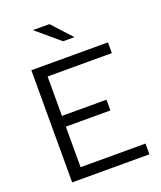

<svg xmlns="http://www.w3.org/2000/svg" viewBox="-164 -1022 947 1126"><g transform="rotate(-20 309.5 -459.0)"><path d="M89 0ZM89 0V-700H567V-633H166V-387H444V-320H166V-67H571V0ZM281 -918 393 -796H322L178 -918Z"/></g></svg>

Font: Rosa Sans Light
Style: Regular
Weight: 300
Designer: Pentagram / MCKL
Foundry: Pentagram / MCKL
Version: Version 1.005;September 16, 2019;FontCreator 11.5.0.2425 64-